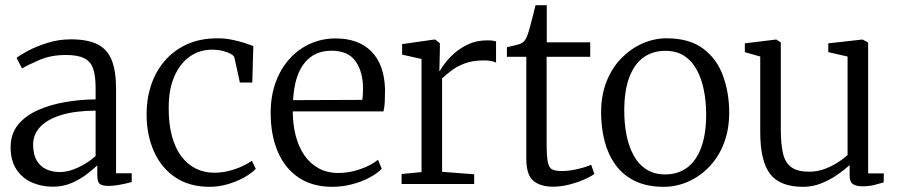

<svg xmlns="http://www.w3.org/2000/svg" viewBox="-20 -711 3478 742"><path d="M184 10.5Q141 10.5 104 -5.5Q67 -21.5 44 -55.5Q21 -89.5 21 -142.5Q21 -194 49.8 -229Q78.5 -264 126.2 -285.2Q174 -306.5 232 -316.5Q290 -326.5 349.5 -327V-370.5Q349.5 -418.5 339.8 -446.2Q330 -474 305 -486.2Q280 -498.5 234.5 -498.5Q177.5 -498.5 133.8 -479.8Q90 -461 65 -446.5L44 -487Q54.5 -496.5 86.5 -513.8Q118.5 -531 162.5 -545Q206.5 -559 253.5 -559Q318.5 -559 356.8 -539.8Q395 -520.5 411.8 -478.5Q428.5 -436.5 428.5 -369V-41.5H489V-7.5Q478 -4.5 462.8 -1Q447.5 2.5 430.5 5Q413.5 7.5 398.5 7.5Q377 7.5 366.5 0.5Q356 -6.5 356 -34.5V-72Q344 -60.5 319.2 -40.8Q294.5 -21 260.2 -5.2Q226 10.5 184 10.5ZM212.5 -46Q244.5 -46 282.2 -63.8Q320 -81.5 349.5 -108V-283.5Q270.5 -283 216.8 -266.5Q163 -250 135.5 -220.8Q108 -191.5 108 -152.5Q108 -114 122 -90.5Q136 -67 159.5 -56.5Q183 -46 212.5 -46Z M790.5 11Q711.5 11 657.2 -25.8Q603 -62.5 575 -125.5Q547 -188.5 546.5 -267.5Q546 -326.5 563.2 -379.8Q580.5 -433 615 -474Q649.5 -515 701 -539Q752.5 -563 821 -563Q849.5 -563 876.5 -557.5Q903.5 -552 925 -545Q946.5 -538 959 -533L955 -392H907L886 -488Q884.5 -495.5 872.2 -502.5Q860 -509.5 841 -514.2Q822 -519 800 -519Q750.5 -519 712.8 -492Q675 -465 653.5 -415Q632 -365 632 -296Q631.5 -232.5 644.5 -185Q657.5 -137.5 681.2 -106.2Q705 -75 737.5 -59.2Q770 -43.5 808 -43.5Q838 -43.5 865.8 -50.8Q893.5 -58 916 -68.5Q938.5 -79 953.5 -89.5L968.5 -58.5Q950.5 -40 921.8 -24.2Q893 -8.5 858.8 1.2Q824.5 11 790.5 11Z M1264.5 11Q1187 11 1133.8 -25Q1080.5 -61 1053.2 -125.5Q1026 -190 1026 -274.5Q1026 -339.5 1045.2 -392.5Q1064.5 -445.5 1098.8 -483.5Q1133 -521.5 1178.8 -542Q1224.5 -562.5 1277 -562.5Q1365 -562.5 1415 -512.5Q1465 -462.5 1468 -366.5Q1468 -338 1467 -317.2Q1466 -296.5 1462 -280.5H1111.5Q1111.5 -231 1122.5 -187.8Q1133.5 -144.5 1155.5 -112Q1177.5 -79.5 1210.8 -61Q1244 -42.5 1288 -42.5Q1331 -42.5 1374.2 -58Q1417.5 -73.5 1440.5 -93.5L1455.5 -59Q1436.5 -39.5 1406.2 -23.8Q1376 -8 1339 1.5Q1302 11 1264.5 11ZM1112.5 -324 1380 -325Q1381.5 -333.5 1382.2 -346.8Q1383 -360 1383 -369Q1383 -432.5 1354.5 -473.8Q1326 -515 1260.5 -515Q1229 -515 1203.2 -503.8Q1177.5 -492.5 1158 -469.2Q1138.5 -446 1127 -410Q1115.5 -374 1112.5 -324Z M1532 0V-38.5L1609 -46V-483L1534 -500V-540.5L1656.5 -558H1662.5L1680 -543.5V-524L1678 -436L1680 -437.5Q1684 -445 1697.5 -463.8Q1711 -482.5 1734 -503.5Q1757 -524.5 1789.2 -539.8Q1821.5 -555 1863.5 -555Q1877 -555 1884.5 -553.8Q1892 -552.5 1897 -551V-469Q1893.5 -471.5 1881.2 -474.5Q1869 -477.5 1850.5 -477.5Q1806.5 -477.5 1776.2 -466Q1746 -454.5 1725 -438.5Q1704 -422.5 1688.5 -408V-47L1812.5 -37.5V0Z M2116.5 10.5Q2069.5 10.5 2041.8 -11.8Q2014 -34 2014 -98V-491.5H1939V-528.5Q1947.5 -530.5 1959.2 -533.2Q1971 -536 1981.2 -538.8Q1991.5 -541.5 1995.5 -544Q2001.5 -547.5 2005.2 -551.5Q2009 -555.5 2012.2 -561.2Q2015.5 -567 2018.5 -575.5Q2023 -587.5 2029.2 -610.8Q2035.5 -634 2041.2 -657Q2047 -680 2049.5 -691H2093V-547.5H2261V-491.5H2092.5V-159.5Q2092.5 -109 2096.8 -86Q2101 -63 2113.8 -56.5Q2126.5 -50 2151.5 -50Q2180 -50 2214.2 -58.2Q2248.5 -66.5 2264.5 -74.5L2277 -39Q2262.5 -28 2236.5 -16.8Q2210.5 -5.5 2179 2.5Q2147.5 10.5 2116.5 10.5Z M2303 -276Q2303 -344 2324.5 -397.2Q2346 -450.5 2382.5 -487.2Q2419 -524 2464 -543.5Q2509 -563 2556 -563Q2644 -563 2697.2 -523.2Q2750.5 -483.5 2774.2 -418Q2798 -352.5 2798 -276Q2798 -208.5 2776.8 -155Q2755.5 -101.5 2719 -64.5Q2682.5 -27.5 2637.5 -8.2Q2592.5 11 2545.5 11Q2479.5 11 2433 -12Q2386.5 -35 2358 -75Q2329.5 -115 2316.2 -166.8Q2303 -218.5 2303 -276ZM2550.5 -37Q2600 -37 2635.5 -63.2Q2671 -89.5 2690 -141.2Q2709 -193 2709 -269Q2709 -318 2700.2 -362.2Q2691.5 -406.5 2673 -440.8Q2654.5 -475 2624.8 -494.8Q2595 -514.5 2551.5 -514.5Q2501.5 -514.5 2466 -488.5Q2430.5 -462.5 2411.5 -411Q2392.5 -359.5 2392.5 -283Q2392.5 -233.5 2401.2 -189.2Q2410 -145 2428.8 -110.5Q2447.5 -76 2477.8 -56.5Q2508 -37 2550.5 -37Z M3313 9Q3289 9 3276.2 0.5Q3263.5 -8 3263.5 -33V-73Q3244 -55 3215.8 -35.5Q3187.5 -16 3154 -2.5Q3120.5 11 3084 11Q2994 11 2956 -39Q2918 -89 2918 -200V-492.5L2858.5 -509.5V-543.5L2977 -558H2981L2997.5 -547V-210.5Q2997.5 -154 3006 -118Q3014.5 -82 3038.2 -64.8Q3062 -47.5 3106.5 -47.5Q3138.5 -47.5 3166.2 -57.8Q3194 -68 3217 -82.8Q3240 -97.5 3255.5 -111.5V-492.5L3181 -509.5V-543.5L3310.5 -558H3314L3335 -547V-41H3395.5L3395 -6Q3378.5 -1.5 3358.8 3.8Q3339 9 3313 9Z"/></svg>

Font: Merriweather 36pt Light
Style: Regular
Weight: 300
Designer: Eben Sorkin
Foundry: Eben Sorkin
Version: Version 2.100